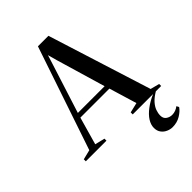

<svg xmlns="http://www.w3.org/2000/svg" viewBox="-309 -876 1246 1246"><g transform="rotate(-45 314.0 -253.0)"><path d="M34.5 -35 275.5 -747.5H372L597 -34.5L659 -18.5V0H398V-18.5L467 -35L409.5 -225.5H143L89 -35L157 -18.5V0H-32.5V-18.5ZM398.5 -258.5 298.5 -597.5 281 -661 261 -597.5 153 -258.5ZM523 242Q503 242 482 233Q461 224 447 205.5Q433 187 433 159Q433 130 451.5 101Q470 72 504.8 45.8Q539.5 19.5 587 -1L597.5 -5L612 -1Q576 20 555.8 42.5Q535.5 65 527.2 87.8Q519 110.5 519 132Q519 158.5 537.2 171Q555.5 183.5 577.5 183.5Q594 183.5 609 177.8Q624 172 636 162.5L645 179Q629 203 596.5 222.5Q564 242 523 242Z"/></g></svg>

Font: Merriweather 144pt Medium
Style: Regular
Weight: 500
Version: Version 2.100